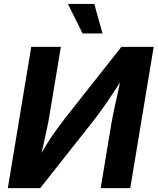

<svg xmlns="http://www.w3.org/2000/svg" viewBox="-20 -969 812 989"><path d="M651 0H498.6L554 -334.4Q558.2 -359.2 566.4 -398.1Q574.6 -436.9 585.4 -485.4Q596.2 -534 608.2 -587.5H626.9Q587.6 -527.6 559.1 -484.5Q530.5 -441.3 505.4 -406.2Q480.2 -371 451.1 -333.9L187.1 0H20.3L140.9 -727.5H293.5L235.4 -378.3Q230.7 -348.1 221.8 -306Q212.9 -263.9 202.5 -218.6Q192.1 -173.4 182.2 -132.9H166.9Q194.1 -183.7 219.6 -224.5Q245.2 -265.2 269 -298.3Q292.9 -331.3 314.5 -359.2L605.2 -727.5H771.6ZM405.4 -796.7 329.8 -948.7H465.7L508 -796.7Z"/></svg>

Font: Inter
Style: Italic
Weight: 400
Italic angle: -9.3988°
Designer: Rasmus Andersson
Foundry: rsms
Version: Version 4.001;git-66647c0bb